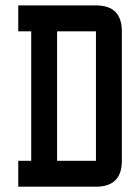

<svg xmlns="http://www.w3.org/2000/svg" viewBox="-20 -704 528 724"><path d="M48.8 0V-97.7H97.7V-585.9H48.8V-683.6H341.8Q439.5 -683.6 439.5 -585.9V-97.7Q439.5 0 341.8 0ZM341.8 -97.7V-585.9H195.3V-97.7Z"/></svg>

Font: BabelStone Runic Dotted
Style: Regular
Weight: 400
Designer: Andrew West
Foundry: BabelStone
Version: Version 3.003 March 14, 2022